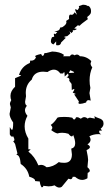

<svg xmlns="http://www.w3.org/2000/svg" viewBox="-20 -807 484 833"><path d="M237.3 6.8Q228 6.8 216.8 -2.9Q205.1 1.5 190.4 1.5L167 -1L167.5 1.5Q167.5 5.4 160.2 5.4Q152.8 -8.3 152.8 -19.5L131.8 -21.5L132.3 -23.4Q132.3 -32.7 106.9 -40.5Q100.6 -75.7 69.8 -95.7Q66.9 -135.3 50.8 -135.3L55.7 -141.1L45.4 -182.6L37.1 -194.8Q42.5 -195.8 42.5 -200.7Q42.5 -206.1 37.1 -215.8L33.2 -213.9Q27.3 -213.9 22.5 -224.1V-255.9Q28.8 -243.7 32.2 -243.7Q37.1 -243.7 37.1 -275.4Q21.5 -298.3 21.5 -313L26.9 -340.8L22.9 -356Q22.9 -362.3 28.8 -372.6Q25.4 -378.9 25.4 -391.1Q25.4 -412.1 45.4 -430.7V-467.8Q71.8 -478 71.8 -481L62.5 -481.9Q73.2 -519 109.4 -533.7L111.3 -544.4L116.2 -543.9Q130.4 -543.9 136.2 -558.6L132.3 -562.5Q132.3 -567.4 158.2 -572.8Q162.1 -564.5 165 -564.5Q169.4 -564.5 173.3 -577.1L179.7 -576.7L206.5 -583.5Q240.2 -582.5 257.8 -568.8L253.9 -563H283.2Q287.6 -570.8 293.9 -570.8Q298.3 -570.8 303.7 -566.9Q308.6 -570.3 313.5 -570.3Q320.8 -570.3 326.7 -563Q355 -563 376 -542L373 -531.7Q373 -522.9 380.4 -515.1Q368.7 -488.8 368.7 -458.5Q368.7 -440.4 372.1 -425.8L368.2 -403.3L373.5 -370.6L364.7 -372.6Q355.5 -372.6 353.5 -362.3Q335.9 -356.4 327.6 -356.4Q320.3 -356.4 320.3 -360.8L322.3 -366.7L301.8 -397.5L309.6 -398.9L295.4 -405.3Q302.7 -416 302.7 -419.4L301.3 -420.9Q297.9 -420.9 291.5 -416L290.5 -442.9L280.3 -456.5L281.2 -461.4Q281.2 -469.2 268.6 -471.7Q277.3 -475.1 277.3 -481L274.9 -488.3L260.7 -475.1Q260.7 -494.6 257.8 -494.6L253.4 -488.3H241.7Q230 -504.9 213.9 -504.9Q201.2 -504.9 186 -494.6L167.5 -496.1Q127.4 -496.1 117.7 -461.4Q91.8 -439.9 91.8 -403.8L92.8 -389.2L88.9 -365.7Q88.9 -352.5 96.7 -348.1Q88.4 -338.4 88.4 -329.1Q88.4 -316.9 99.1 -304.7Q86.9 -282.2 86.9 -258.8Q86.9 -232.4 103 -205.6V-159.2H113.3L103 -149.4Q130.9 -127.9 146.5 -89.8L157.7 -91.8Q170.4 -91.8 181.6 -81.5Q210.9 -82.5 235.4 -104Q241.7 -100.6 258.8 -100.6Q292 -100.6 292 -137.2L289.1 -162.1Q306.2 -166.5 306.2 -185.5Q306.2 -199.7 297.4 -221.7Q295.4 -215.3 291 -215.3Q285.6 -215.3 276.9 -226.6Q262.7 -231 249.5 -231Q238.3 -231 229 -228Q216.3 -231.4 202.1 -242.7Q207 -247.6 207 -252.4Q207 -258.3 200.2 -265.1Q214.8 -274.4 229 -296.4Q235.4 -299.8 259.3 -299.8Q278.8 -299.8 293.5 -296.4Q297.9 -288.6 301.8 -288.6Q306.2 -288.6 310.1 -298.3H318.4L330.6 -292Q338.9 -298.8 345.2 -298.8Q353 -298.8 361.3 -292Q363.3 -296.4 371.1 -296.4L391.6 -292.5L389.6 -303.2Q396.5 -298.3 403.6 -296.1Q410.6 -293.9 416.3 -291.3Q421.9 -288.6 425.5 -283.9Q429.2 -279.3 429.2 -270Q429.2 -258.3 416.5 -248.5L422.9 -240.7L411.1 -240.2L410.2 -235.8Q410.2 -229 419.4 -224.1L407.2 -225.1Q385.7 -225.1 367.7 -215.8Q373 -207.5 373 -201.2Q373 -189.5 359.4 -180.7Q370.1 -174.8 370.1 -168.9Q370.1 -162.1 355.5 -155.8Q362.3 -124.5 362.3 -113.3L359.4 -81.5Q369.6 -72.8 369.6 -66.4Q369.6 -60.5 360.4 -57.1L359.4 -33.7Q347.7 -26.4 336.4 -26.4Q320.8 -26.4 305.7 -40H295.4Q293.5 -29.3 285.6 -29.3L276.9 -31.7L248 3.4Q243.2 6.8 237.3 6.8ZM288.1 -490.7Q301.8 -490.7 301.8 -493.2Q301.8 -495.6 284.7 -502.4L278.8 -490.7ZM230.5 -610.4 223.6 -611.3V-627.4L211.9 -614.3Q200.7 -618.2 200.7 -627.9Q200.7 -636.2 205.6 -645.5L215.3 -647.9L213.4 -658.2Q213.4 -661.1 215.3 -661.1L220.2 -658.7L228.5 -667.5L215.8 -671.4Q228 -671.9 232.7 -674.6Q237.3 -677.2 238.8 -680.4Q240.2 -683.6 240.7 -686Q241.2 -688.5 245.6 -688.5L246.1 -688Q250.5 -688 259.3 -695.6Q268.1 -703.1 268.1 -710.4L267.1 -716.3L279.8 -724.6L279.3 -731Q279.3 -743.7 285.6 -743.7L291.5 -742.7Q298.3 -742.7 303.7 -753.9L314 -742.7L305.2 -766.1L310.5 -766.6L314.5 -763.2Q318.4 -763.2 323.7 -774.4L321.8 -780.3L339.8 -786.6Q351.6 -786.6 358.4 -782.2L362.8 -780.3L363.3 -782.2Q375 -773.9 375 -758.8Q375 -751 372.3 -746.8Q369.6 -742.7 366.7 -740.2Q363.8 -737.8 361.1 -735.8Q358.4 -733.9 358.4 -731L361.3 -724.1Q331.1 -702.6 325.7 -695.3L317.4 -697.3L301.8 -683.6L314 -681.6Q307.1 -675.8 300.3 -675.8L295.9 -676.3L296.4 -670.4L290 -663.6L281.7 -671.4L285.2 -661.6L272 -650.4Q258.3 -648.4 258.3 -646L265.6 -643.1L245.1 -622.6Q243.2 -610.4 230.5 -610.4Z"/></svg>

Font: Truetypewriter PolyglOTT
Style: Regular
Weight: 400
Designer: Sergey Beatoff a.k.a. Sam_T
Version: Version 3.76